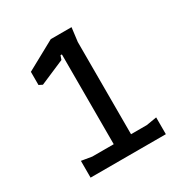

<svg xmlns="http://www.w3.org/2000/svg" viewBox="-162 -830 924 961"><g transform="rotate(-30 300.0 -350.0)"><path d="M272 0V-606H264L256 -583L114 -522L94 -532V-608L262 -700H382L372 -620V0ZM88 0V-97L148 -87H463L523 -97V0Z"/></g></svg>

Font: AR One Sans Medium
Style: Regular
Weight: 500
Designer: Niteesh Yadav
Foundry: Niteesh Yadav
Version: Version 1.001;gftools[0.9.33]